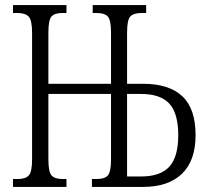

<svg xmlns="http://www.w3.org/2000/svg" viewBox="-20 -734 811 754"><path d="M31 0V-31H50Q80 -31 93 -45Q106 -59 106 -109V-605Q106 -655 92.5 -669Q79 -683 48 -683H31V-714H241V-683H225Q194 -683 182 -669Q170 -655 170 -605V-405H416V-605Q416 -656 403 -669.5Q390 -683 359 -683H344V-714H554V-683H536Q505 -683 492 -669.5Q479 -656 479 -605V-405H542Q643 -405 695.5 -356.5Q748 -308 748 -203Q748 -103 694.5 -51.5Q641 0 542 0H341V-31H360Q391 -31 403.5 -45Q416 -59 416 -109V-365H170V-109Q170 -59 182.5 -45Q195 -31 226 -31H241V0ZM534 -41Q610 -41 645 -79.5Q680 -118 680 -203Q680 -289 645 -327Q610 -365 534 -365H479V-41Z"/></svg>

Font: Noto Serif ExtraCondensed Light
Style: Regular
Weight: 300
Width: 2
Designer: Monotype Design Team
Foundry: Monotype Imaging Inc.
Version: Version 2.014; ttfautohint (v1.8.4.7-5d5b)